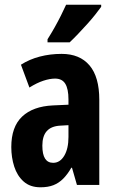

<svg xmlns="http://www.w3.org/2000/svg" viewBox="-20 -786 494 816"><path d="M242 -557Q319 -557 360.5 -508Q402 -459 402 -362V0H307L286 -73H283Q267 -45 248.5 -26.5Q230 -8 207 1Q184 10 152 10Q108 10 80.5 -14.5Q53 -39 40.5 -78Q28 -117 28 -161Q28 -247 74 -290.5Q120 -334 205 -338L271 -341V-363Q271 -408 257.5 -430Q244 -452 214 -452Q192 -452 164.5 -443Q137 -434 105 -414L69 -511Q105 -534 149 -545.5Q193 -557 242 -557ZM236 -252Q198 -250 179 -229Q160 -208 160 -167Q160 -130 171.5 -112Q183 -94 206 -94Q235 -94 253 -124Q271 -154 271 -204V-254ZM410 -757Q400 -743 384.5 -723.5Q369 -704 350 -683Q331 -662 312 -642Q293 -622 276 -606H182V-619Q199 -646 213 -671Q227 -696 239 -720Q251 -744 261 -766H410Z"/></svg>

Font: Noto Sans Display ExtraCondensed
Style: Bold
Weight: 700
Width: 2
Designer: Monotype Design Team
Foundry: Monotype Imaging Inc.
Version: Version 2.003